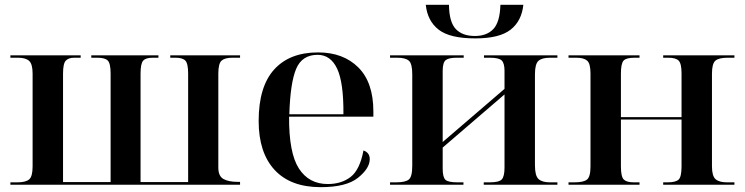

<svg xmlns="http://www.w3.org/2000/svg" viewBox="-20 -765 3085 795"><path d="M23 0H974V-12H964Q926 -12 905 -24Q884 -36 884 -71V-460Q884 -502 897.5 -514Q911 -526 942 -526H974V-536H685V-526H707Q736 -526 747.5 -514Q759 -502 759 -460V-11H562V-460Q562 -502 573 -514Q584 -526 612 -526H636V-536H358V-526H383Q415 -526 426.5 -514Q438 -502 438 -460V-11H241V-460Q241 -502 252.5 -514Q264 -526 287 -526H314V-536H23V-526H55Q86 -526 100.5 -513Q115 -500 115 -460V-76Q115 -34 100.5 -22Q86 -10 52 -10H23Z M1308 10Q1414 10 1462.5 -29Q1511 -68 1511 -106Q1511 -133 1485 -142Q1470 -62 1432 -32.5Q1394 -3 1337 -3Q1259 -3 1217.5 -67.5Q1176 -132 1177 -282H1526V-303Q1526 -424 1463.5 -486Q1401 -548 1297 -548Q1179 -548 1115 -477Q1051 -406 1051 -264Q1051 -133 1117 -61.5Q1183 10 1308 10ZM1178 -292Q1182 -423 1206.5 -480.5Q1231 -538 1295 -538Q1349 -538 1376 -480.5Q1403 -423 1402 -292Z M1595 0H1899V-10H1874Q1836 -10 1824.5 -20.5Q1813 -31 1813 -67V-154L2069 -374V-71Q2069 -34 2057.5 -22Q2046 -10 2008 -10H1983V0H2288V-10H2257Q2225 -10 2210 -23.5Q2195 -37 2195 -81V-457Q2195 -500 2209.5 -513Q2224 -526 2257 -526H2288V-536H1984V-526H2008Q2046 -526 2057.5 -514.5Q2069 -503 2069 -472V-397L1813 -177V-471Q1813 -506 1825.5 -516Q1838 -526 1871 -526H1900V-536H1595V-526H1625Q1658 -526 1672.5 -514Q1687 -502 1687 -458V-78Q1687 -33 1672.5 -21.5Q1658 -10 1620 -10H1595ZM1948 -606Q2048 -606 2094 -642Q2140 -678 2147 -745H2052Q2050 -674 2023 -645Q1996 -616 1946 -616Q1895 -616 1867.5 -644.5Q1840 -673 1839 -745H1743Q1750 -678 1796.5 -642Q1843 -606 1948 -606Z M2334 0H2628V-10H2604Q2575 -10 2563 -21.5Q2551 -33 2551 -76V-270H2802V-76Q2802 -33 2790 -21.5Q2778 -10 2744 -10H2726V0H3021V-10H2990Q2958 -10 2943 -23Q2928 -36 2928 -76V-460Q2928 -502 2942.5 -514Q2957 -526 2993 -526H3021V-536H2726V-526H2747Q2778 -526 2790 -514Q2802 -502 2802 -461V-280H2551V-460Q2551 -502 2562 -514Q2573 -526 2607 -526H2628V-536H2334V-526H2366Q2397 -526 2411 -514Q2425 -502 2425 -461V-76Q2425 -33 2410.5 -21.5Q2396 -10 2359 -10H2334Z"/></svg>

Font: Noto Serif Display Semi
Style: Regular
Weight: 600
Designer: Monotype Design Team
Foundry: Monotype Imaging Inc.
Version: Version 1.900